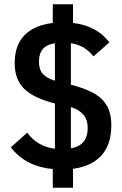

<svg xmlns="http://www.w3.org/2000/svg" viewBox="-20 -800 573 902"><path d="M503 -212Q503 -121 457 -70Q411 -19 323 -7V82H228V-6Q167 -11 116.5 -36.5Q66 -62 31 -108L108 -177Q130 -145 164 -125.5Q198 -106 238 -101V-314Q141 -338 95 -381.5Q49 -425 49 -503Q49 -588 95.5 -635Q142 -682 228 -692V-780H323V-692Q433 -680 494 -601L419 -535Q400 -560 373.5 -576Q347 -592 313 -597V-402Q363 -389 399 -373Q435 -357 458 -334.5Q481 -312 492 -282Q503 -252 503 -212ZM163 -510Q163 -473 181.5 -452.5Q200 -432 238 -421V-597Q200 -591 181.5 -570Q163 -549 163 -510ZM392 -199Q392 -237 372.5 -260.5Q353 -284 313 -297V-103Q392 -117 392 -199Z"/></svg>

Font: IBM Plex Sans Cond SmBld
Style: Regular
Weight: 600
Width: 3
Designer: Mike Abbink, Paul van der Laan, Pieter van Rosmalen
Foundry: Bold Monday
Version: Version 1.3